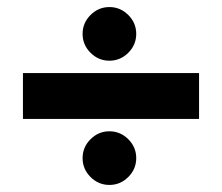

<svg xmlns="http://www.w3.org/2000/svg" viewBox="-20 -612 629 544"><path d="M544 -275H45V-405H544ZM343.5 -217.5Q366 -195 366 -164Q366 -133 343.5 -110.5Q321 -88 290 -88Q259 -88 236.5 -110.5Q214 -133 214 -164Q214 -195 236.5 -217.5Q259 -240 290 -240Q321 -240 343.5 -217.5ZM343.5 -569.5Q366 -547 366 -516Q366 -485 343.5 -462.5Q321 -440 290 -440Q259 -440 236.5 -462.5Q214 -485 214 -516Q214 -547 236.5 -569.5Q259 -592 290 -592Q321 -592 343.5 -569.5Z"/></svg>

Font: Hind Siliguri
Style: Bold
Weight: 700
Designer: Jyotish Sonowal
Foundry: Indian Type Foundry
Version: Version 1.001;PS 1.0;hotconv 1.0.86;makeotf.lib2.5.63406; tt